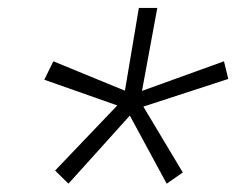

<svg xmlns="http://www.w3.org/2000/svg" viewBox="-20 -594 626 478"><path d="M150.4 -136.7 117.2 -169.4 272 -331.5 90.3 -395.5 112.8 -441.4 291 -368.2 325.7 -574.2H371.6L333.5 -367.7L537.6 -441.4L548.3 -397.5L336.9 -328.6L435.1 -164.6L395 -136.7L303.2 -306.2Z"/></svg>

Font: CaskaydiaCove NFP ExtraLight
Style: Italic
Weight: 200
Italic angle: -10°
Designer: Aaron Bell
Foundry: Saja Typeworks
Version: Version 2111.001; VTT 6.35;Nerd Fonts 3.1.1